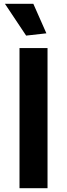

<svg xmlns="http://www.w3.org/2000/svg" viewBox="-20 -994 354 1014"><path d="M83 -740H231V0H83ZM118 -806 6 -974H156L225 -818Z"/></svg>

Font: Encode Sans Wide
Style: SemiBold
Weight: 600
Designer: Pablo Impallari, Andres Torresi
Foundry: Pablo Impallari, Andres Torresi
Version: Version 1.000; ttfautohint (v1.00) -l 8 -r 50 -G 200 -x 14 -